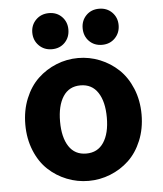

<svg xmlns="http://www.w3.org/2000/svg" viewBox="-53 -774 706 833"><g transform="rotate(-5 300.0 -358.0)"><path d="M111.8 -649.9Q111.8 -683.1 134.3 -705.6Q156.7 -728 190.9 -728Q225.1 -728 247.1 -705.6Q269 -683.1 269 -649.9Q269 -615.7 247.1 -593.3Q225.1 -570.8 190.9 -570.8Q156.7 -570.8 134.3 -593.5Q111.8 -616.2 111.8 -649.9ZM331.1 -649.9Q331.1 -683.1 353 -705.6Q375 -728 409.2 -728Q443.4 -728 465.6 -705.6Q487.8 -683.1 487.8 -649.9Q487.8 -616.2 465.6 -593.5Q443.4 -570.8 409.2 -570.8Q375 -570.8 353 -593.3Q331.1 -615.7 331.1 -649.9ZM394.5 -5.9Q349.1 12.2 299.8 12.2Q250.5 12.2 205.1 -5.9Q159.7 -23.9 124.3 -57.1Q88.9 -90.3 67.9 -141.8Q46.9 -193.4 46.9 -254.9Q46.9 -316.4 67.9 -367.9Q88.9 -419.4 124.3 -452.9Q159.7 -486.3 205.1 -504.6Q250.5 -522.9 299.8 -522.9Q349.1 -522.9 394.5 -504.6Q439.9 -486.3 475.3 -452.9Q510.7 -419.4 532 -367.9Q553.2 -316.4 553.2 -254.9Q553.2 -193.4 532 -141.8Q510.7 -90.3 475.3 -57.1Q439.9 -23.9 394.5 -5.9ZM401.9 -254.9Q401.9 -324.2 375.7 -364Q349.6 -403.8 299.8 -403.8Q250 -403.8 224.1 -364Q198.2 -324.2 198.2 -254.9Q198.2 -186 224.1 -146.5Q250 -106.9 299.8 -106.9Q349.6 -106.9 375.7 -146.5Q401.9 -186 401.9 -254.9Z"/></g></svg>

Font: Office Code Pro D Bold
Style: Regular
Weight: 700
Designer: Nathan Rutzky & Paul D. Hunt
Foundry: Adobe Systems Incorporated
Version: Version 1.004;PS 001.004;hotconv 1.0.70;makeotf.lib2.5.58329